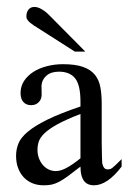

<svg xmlns="http://www.w3.org/2000/svg" viewBox="-20 -539 378 565"><path d="M337.9 -48.8Q295.9 6.3 256.3 6.3Q248 6.3 241 3.7Q233.9 1 228.5 -5.1Q223.1 -11.2 220 -22Q216.8 -32.7 216.8 -48.8Q194.3 -31.2 179.7 -20.5Q165 -9.8 153.6 -3.9Q142.1 2 132.1 4.2Q122.1 6.3 108.4 6.3Q90.3 6.3 75.4 0.2Q60.5 -5.9 49.8 -17.3Q39.1 -28.8 33.2 -44.7Q27.3 -60.5 27.3 -80.6Q27.3 -99.6 34.2 -116.7Q41 -133.8 61.5 -151.1Q82 -168.5 119.1 -186.8Q156.2 -205.1 216.8 -225.6V-239.7Q216.8 -288.6 201.2 -308.3Q185.5 -328.1 153.3 -328.1Q129.9 -328.1 116.5 -316.2Q103 -304.2 102.1 -286.6L102.5 -264.2Q103.5 -248.5 94.7 -239Q85.9 -229.5 71.8 -229.5Q57.1 -229.5 48.8 -238.8Q40.5 -248 40.5 -265.1Q40.5 -285.2 50.8 -300.8Q61 -316.4 78.1 -327.4Q95.2 -338.4 117.9 -344.2Q140.6 -350.1 165 -350.1Q202.1 -350.1 224.6 -342Q247.1 -334 259.3 -318.8Q271.5 -303.7 275.4 -282.2Q279.3 -260.7 279.3 -233.9V-118.2Q279.3 -94.2 280 -79.1Q280.8 -64 280.8 -58.6Q283.2 -48.8 286.9 -44.7Q290.5 -40.5 297.4 -40.5Q300.8 -40.5 303.7 -41.3Q306.6 -42 310.8 -45.2Q314.9 -48.3 321.3 -54.4Q327.6 -60.5 337.9 -70.8ZM216.8 -203.6Q173.8 -187 148.7 -173.1Q123.5 -159.2 110.6 -146.5Q97.7 -133.8 94 -122.1Q90.3 -110.4 90.3 -98.1Q90.3 -85 94.5 -73.7Q98.6 -62.5 105.5 -54.2Q112.3 -45.9 121.8 -41Q131.3 -36.1 142.1 -35.6Q156.2 -34.7 174.8 -44.4Q193.4 -54.2 216.8 -73.2ZM200.2 -387.2 90.8 -457Q85.9 -460 80.3 -463.6Q74.7 -467.3 69.6 -471.4Q64.5 -475.6 61 -480.2Q57.6 -484.9 57.6 -489.7Q57.6 -503.4 64 -511Q70.3 -518.6 81.5 -518.6Q91.3 -518.6 103.3 -511.5Q115.2 -504.4 125.5 -493.7L231 -387.2Z"/></svg>

Font: Surma
Style: Regular
Weight: 400
Designer: Sue Lloyd-Williams
Foundry: Sylheti Translation And Research
Version: Version 3.000